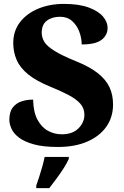

<svg xmlns="http://www.w3.org/2000/svg" viewBox="-20 -744 634 985"><path d="M277 10Q202 10 153.5 -3.5Q105 -17 77.5 -38Q50 -59 39 -83.5Q28 -108 28 -129Q28 -170 45.5 -192.5Q63 -215 90.5 -224Q118 -233 150 -233Q151 -170 172 -130.5Q193 -91 226 -73Q259 -55 297 -55Q352 -55 382.5 -85.5Q413 -116 413 -155Q413 -188 392.5 -211.5Q372 -235 333.5 -255.5Q295 -276 241 -298Q167 -328 125 -362Q83 -396 65.5 -436.5Q48 -477 48 -523Q48 -585 82.5 -630Q117 -675 176 -699.5Q235 -724 308 -724Q385 -724 435 -705.5Q485 -687 508.5 -659Q532 -631 532 -601Q532 -564 501.5 -540Q471 -516 399 -516Q399 -549 386.5 -582Q374 -615 349.5 -636.5Q325 -658 288 -658Q247 -658 220.5 -638Q194 -618 194 -576Q194 -552 207 -530Q220 -508 258 -484Q296 -460 367 -431Q440 -402 482 -368.5Q524 -335 542 -296Q560 -257 560 -208Q560 -143 525.5 -94Q491 -45 427.5 -17.5Q364 10 277 10ZM166 208Q173 188 181.5 162Q190 136 197.5 109Q205 82 209 61H333V71Q324 92 307 118.5Q290 145 270 172Q250 199 233 221H166Z"/></svg>

Font: Noto Rashi Hebrew ExtraBold
Style: Regular
Weight: 800
Version: Version 1.006